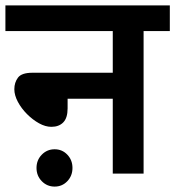

<svg xmlns="http://www.w3.org/2000/svg" viewBox="-20 -642 648 710"><path d="M0 -622H608V-527H511V0H397V-277H230V-241Q230 -206 214 -189.5Q198 -173 170 -173Q148 -173 124.5 -186Q101 -199 80 -220Q59 -241 46 -265.5Q33 -290 33 -312Q33 -337 46.5 -355Q60 -373 100 -373H397V-527H0ZM115 -21Q115 -50 134.5 -70Q154 -90 182 -90Q210 -90 229 -70Q248 -50 248 -21Q248 8 229 28Q210 48 182 48Q154 48 134.5 28Q115 8 115 -21Z"/></svg>

Font: Noto Sans Devanagari UI SemiBold
Style: Regular
Weight: 600
Designer: Jelle Bosma - Monotype Design Team
Foundry: Monotype Imaging Inc.
Version: Version 2.003; ttfautohint (v1.8.4.7-5d5b)